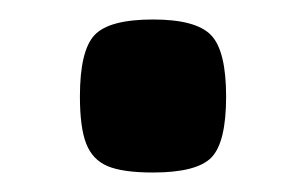

<svg xmlns="http://www.w3.org/2000/svg" viewBox="-20 -425 313 197"><path d="M137 -405Q181 -405 196.5 -389Q212 -373 212 -326Q212 -279 197 -263.5Q182 -248 137 -248Q106 -248 90.5 -254.5Q75 -261 68.5 -277.5Q62 -294 62 -326Q62 -373 77 -389Q92 -405 137 -405Z"/></svg>

Font: Changa SemiBold
Style: Regular
Weight: 600
Designer: Eduardo Rodriguez Tunni
Foundry: Eduardo Rodriguez Tunni
Version: Version 2.002; ttfautohint (v1.5) -l 8 -r 50 -G 150 -x 14 -H